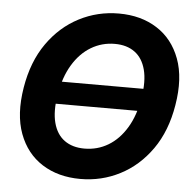

<svg xmlns="http://www.w3.org/2000/svg" viewBox="-53 -790 855 853"><g transform="rotate(5 374.5 -363.5)"><path d="M628.1 -413.5 617 -313.7H149.8L160.9 -413.5ZM336 9.8Q237.1 9.8 165.6 -35.6Q94 -81.1 62.2 -166.7Q30.4 -252.4 50.3 -373Q69.6 -489.9 126.8 -571.1Q184 -652.3 266.4 -694.8Q348.7 -737.3 443.5 -737.3Q542.1 -737.3 613.4 -691.9Q684.8 -646.6 716.7 -560.9Q748.7 -475.2 728.3 -353.5Q709.2 -237.1 652 -155.9Q594.7 -74.7 512.6 -32.5Q430.5 9.8 336 9.8ZM342.2 -126.2Q400.2 -126.2 448.2 -154.9Q496.2 -183.6 529.4 -238.8Q562.7 -293.9 575.7 -373Q588.1 -448 574.8 -498.7Q561.5 -549.4 526.2 -575.4Q490.9 -601.4 437.1 -601.4Q379.4 -601.4 331.2 -572.5Q282.9 -543.7 249.7 -488.5Q216.4 -433.3 202.9 -353.5Q190.7 -279.2 204.1 -228.5Q217.5 -177.8 253 -152Q288.6 -126.2 342.2 -126.2Z"/></g></svg>

Font: Inter Tight
Style: Italic
Weight: 400
Italic angle: -9.39999°
Designer: Rasmus Andersson
Foundry: rsms
Version: Version 3.002